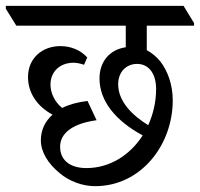

<svg xmlns="http://www.w3.org/2000/svg" viewBox="-59 -643 685 658"><path d="M267 -5C424 -5 533 -146 533 -299C533 -352 516 -400 490 -433C477 -449 461 -462 444 -471V-555H606V-564L570 -623H-39V-613L-3 -555H372V-481C316 -473 282 -431 282 -374C282 -297 337 -229 430 -179C387 -112 318 -67 237 -67C180 -67 147 -95 147 -140C147 -188 192 -220 272 -231L241 -297C207 -293 178 -285 154 -273C128 -294 114 -325 114 -353C114 -399 148 -428 193 -428C205 -428 217 -425 229 -421L240 -446C218 -471 184 -485 148 -485C85 -485 37 -443 37 -379C37 -322 71 -277 121 -250C95 -227 81 -197 81 -162C81 -122 106 -82 145 -50C178 -22 223 -5 267 -5ZM346 -354C346 -397 374 -424 411 -424C449 -424 476 -393 476 -338C476 -294 466 -252 449 -214C395 -247 346 -295 346 -354Z"/></svg>

Font: Noto Serif Devanagari SemiCondensed
Style: Regular
Weight: 400
Width: 4
Designer: Universal Thirst, Indian Type Foundry and the Monotype Design Team
Foundry: Monotype Imaging Inc.
Version: Version 2.004